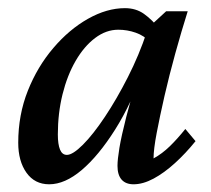

<svg xmlns="http://www.w3.org/2000/svg" viewBox="-20 -451 526 478"><path d="M102.5 7.8Q66.4 7.8 45.9 -21Q25.4 -49.8 25.4 -95.7Q25.4 -165 49.3 -225.1Q73.2 -285.2 112.8 -331.5Q152.3 -377.9 199.2 -404.3Q246.1 -430.7 291 -430.7Q318.4 -430.7 338.4 -416.5Q358.4 -402.3 378.9 -377L354.5 -345.7Q338.9 -362.3 317.9 -369.6Q296.9 -377 274.4 -377Q244.1 -377 216.8 -356.4Q189.5 -335.9 168.5 -299.8Q147.5 -263.7 135.7 -216.3Q124 -168.9 124 -116.2Q124 -91.8 129.4 -78.6Q134.8 -65.4 146.5 -65.4Q161.1 -65.4 186.5 -90.8Q211.9 -116.2 241.2 -160.2Q270.5 -204.1 298.3 -258.8Q326.2 -313.5 345.7 -372.1L357.4 -389.6L393.6 -422.9H447.3Q431.6 -373 416.5 -318.4Q401.4 -263.7 389.6 -212.4Q377.9 -161.1 370.1 -120.1Q362.3 -79.1 362.3 -56.6Q383.8 -68.4 402.8 -86.9Q421.9 -105.5 441.4 -129.9L466.8 -99.6Q442.4 -69.3 415.5 -44.9Q388.7 -20.5 362.3 -6.3Q335.9 7.8 312.5 7.8Q293 7.8 282.7 -3.9Q272.5 -15.6 272.5 -38.1Q272.5 -53.7 277.3 -83Q282.2 -112.3 294.4 -160.2Q306.6 -208 328.1 -280.3H337.9Q307.6 -193.4 266.6 -128.4Q225.6 -63.5 183.6 -27.8Q141.6 7.8 102.5 7.8Z"/></svg>

Font: Crimson Pro ExtraLight Medium
Style: Italic
Weight: 500
Italic angle: -12°
Version: Version 1.002